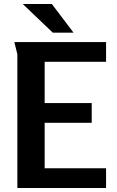

<svg xmlns="http://www.w3.org/2000/svg" viewBox="-20 -943 589 963"><path d="M52 -732H512V-633H204V-426H440V-327H204V-99H512V0H67V-671ZM240 -923 349 -779H245L94 -923Z"/></svg>

Font: Rosario Light
Style: Bold
Weight: 700
Version: Version 1.101; ttfautohint (v1.8.1.43-b0c9)